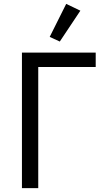

<svg xmlns="http://www.w3.org/2000/svg" viewBox="-20 -969 539 989"><path d="M93 -698H473V-624H177V0H93ZM288 -755 236 -779 321 -949 394 -914Z"/></svg>

Font: IBM Plex Sans
Style: Regular
Weight: 400
Designer: Mike Abbink, Paul van der Laan, Pieter van Rosmalen
Foundry: Bold Monday
Version: Version 3.005